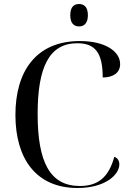

<svg xmlns="http://www.w3.org/2000/svg" viewBox="-20 -929 654 959"><path d="M375 -797C399 -797 419 -812 419 -853C419 -895 399 -909 375 -909C350 -909 331 -895 331 -853C331 -812 350 -797 375 -797ZM367 10C507 10 576 -57 576 -108C576 -126 568 -139 551 -146C523 -43 469 0 379 0C229 0 168 -120 168 -360C168 -592 225 -713 366 -713C455 -713 493 -666 493 -542C542 -542 580 -563 580 -609C580 -671 508 -724 379 -724C161 -724 57 -574 57 -355C57 -137 160 10 367 10Z"/></svg>

Font: Noto Serif Display
Style: Regular
Weight: 400
Designer: Monotype Design Team
Foundry: Monotype Imaging Inc.
Version: Version 2.009